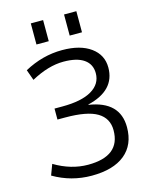

<svg xmlns="http://www.w3.org/2000/svg" viewBox="-137 -1022 863 1116"><g transform="rotate(-15 294.5 -463.5)"><path d="M360 -810V-937H434V-810ZM160 -810V-937H234V-810ZM361 -395V-393Q544 -365 544 -210Q544 -104 474 -47Q404 10 274 10Q151 10 45 -52L69 -116Q168 -57 270 -57Q464 -57 464 -213Q464 -285 404 -321Q344 -357 212 -357H165V-423H212Q328 -423 389 -459Q450 -495 450 -560Q450 -614 408 -643.5Q366 -673 285 -673Q194 -673 90 -616L67 -680Q177 -740 295 -740Q404 -740 466.5 -694.5Q529 -649 529 -573Q529 -435 361 -395Z"/></g></svg>

Font: M PLUS 1p
Style: Regular
Weight: 400
Version: Version 1.062